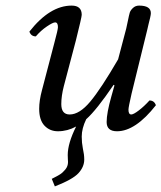

<svg xmlns="http://www.w3.org/2000/svg" viewBox="-20 -459 577 686"><path d="M506 -352 450 -124Q439 -76 439 -67Q439 -50 449 -50Q457 -50 476 -64.5Q495 -79 514 -100Q531 -100 537 -83Q464 10 398 10Q361 10 361 -23Q361 -55 378 -115L389 -154L386 -156Q325 -66 288 -33Q272 0 272 29Q272 51 276 71Q281 93 281 111Q281 137 260.5 159.5Q240 182 176 207L165 180Q185 170 194.5 164Q204 158 213.5 146.5Q223 135 223 120Q223 118 222.5 110Q222 102 222 95Q222 53 252 -7Q221 10 187 10Q158 10 139 -10Q120 -30 120 -70Q120 -100 130 -137L174 -305Q187 -353 187 -362Q187 -379 177 -379Q169 -379 147.5 -364.5Q126 -350 108 -329Q91 -329 85 -346Q158 -439 236 -439Q272 -439 272 -406Q272 -398 251 -314L208 -151Q199 -116 199 -87Q199 -50 229 -50Q264 -50 302.5 -96Q341 -142 402 -247L431 -357Q433 -365 437 -385Q441 -405 443.5 -413.5Q446 -422 455 -430.5Q464 -439 477 -439Q519 -439 519 -412Q519 -407 516.5 -396Q514 -385 510.5 -371.5Q507 -358 506 -352Z"/></svg>

Font: Linux Libertine O
Style: Italic
Weight: 400
Italic angle: -12°
Designer: Philipp H. Poll
Foundry: Philipp H. Poll
Version: Version 5.1.6